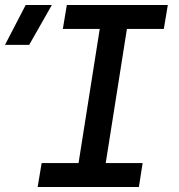

<svg xmlns="http://www.w3.org/2000/svg" viewBox="-98 -750 718 770"><path d="M-78 -570H19L110 -730H5ZM53 0H459L474 -96H326L411 -634H559L575 -730H170L154 -634H302L217 -96H69Z"/></svg>

Font: JetBrains Mono SemiBold
Style: Italic
Weight: 472
Italic angle: -9°
Monospace: yes
Designer: Philipp Nurullin, Konstantin Bulenkov
Foundry: JetBrains
Version: Version 2.305